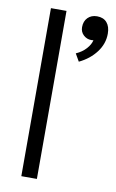

<svg xmlns="http://www.w3.org/2000/svg" viewBox="-84 -780 499 826"><g transform="rotate(10 165.0 -367.0)"><path d="M70 -734H138V0H70ZM209 -561Q236 -573 253 -592Q270 -611 274 -630Q271 -629 264 -629Q245 -629 230.5 -642.5Q216 -656 216 -677Q216 -703 231.5 -718.5Q247 -734 272 -734Q300 -734 315 -716.5Q330 -699 330 -668Q330 -624 302 -587Q274 -550 228 -528Z"/></g></svg>

Font: Niramit Light
Style: Regular
Weight: 300
Designer: Katatrad Aksorn Co.,Ltd.
Foundry: Cadson Demak Co.,Ltd.
Version: Version 1.000; ttfautohint (v1.6)